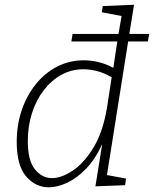

<svg xmlns="http://www.w3.org/2000/svg" viewBox="-20 -788 653 815"><path d="M187 7Q131 7 91 -39Q51 -85 51 -186Q51 -257 72 -319.5Q93 -382 131.5 -430Q170 -478 222 -505Q274 -532 336 -532Q365 -532 396 -525Q427 -518 461 -500L478 -612H283L288 -644H483L496 -720L412 -736L416 -762L549 -768L529 -644H613L608 -612H524L434 -45L515 -30L511 -2L385 3L414 -177Q385 -113 346 -72.5Q307 -32 265.5 -12.5Q224 7 187 7ZM201 -32Q241 -32 289 -64Q337 -96 377 -162Q417 -228 434 -330L454 -460Q423 -478 393 -486Q363 -494 334 -494Q283 -494 240 -470Q197 -446 165 -404Q133 -362 115.5 -307Q98 -252 98 -190Q98 -107 128 -69.5Q158 -32 201 -32Z"/></svg>

Font: Bitter Light
Style: Italic
Weight: 300
Italic angle: -9°
Designer: Sol Matas, and Bitter project Authors
Foundry: Sol Matas
Version: Version 2.001